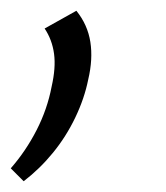

<svg xmlns="http://www.w3.org/2000/svg" viewBox="-20 -142 308 357"><path d="M24 195 0 171Q28 139 48 100Q68 61 76 19Q84 -16 80.5 -42Q77 -68 63 -89L122 -122Q143 -96 148 -64Q153 -32 144 6Q137 41 120 76.5Q103 112 78.5 142Q54 172 24 195Z"/></svg>

Font: Ysabeau Infant
Style: Italic
Weight: 400
Italic angle: -12°
Designer: Christian Thalmann (Catharsis Fonts)
Version: Version 2.001;gftools[0.9.30]; featfreeze: ss01,ss02,lnum